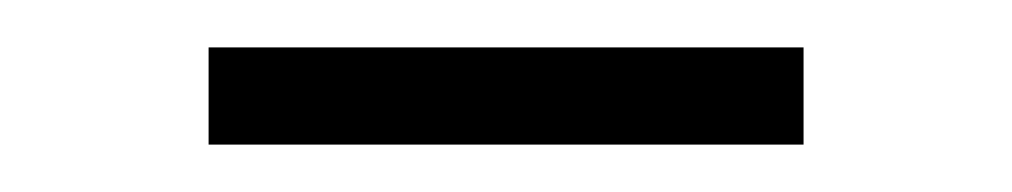

<svg xmlns="http://www.w3.org/2000/svg" viewBox="-20 -320 427 81"><path d="M68 -300H319V-259H68Z"/></svg>

Font: Athiti Light
Style: Regular
Weight: 300
Designer: CadsonDemak Team
Foundry: CadsonDemak
Version: Version 1.033